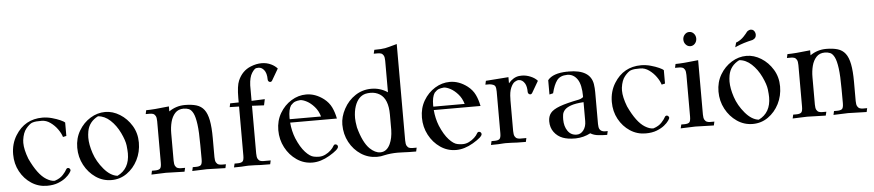

<svg xmlns="http://www.w3.org/2000/svg" viewBox="-42 -958 5601 1231"><g transform="rotate(-5 2758.5 -342.0)"><path d="M219.2 13.2Q164.1 13.2 118.9 -16.6Q73.7 -46.4 46.9 -95.9Q20 -145.5 20 -206.1Q20 -273.9 53.2 -327.1Q113.8 -424.8 227.1 -424.8Q257.3 -424.8 288.3 -416.3Q319.3 -407.7 341.8 -397.5Q364.3 -387.2 370.1 -380.9V-294.4L348.1 -289.6Q340.8 -314 322 -340.3Q303.2 -366.7 276.6 -385.7Q250 -404.8 220.7 -404.8Q199.7 -404.8 186 -403.8Q172.4 -402.8 158.2 -397.9Q141.1 -390.6 119.9 -365.2Q98.6 -339.8 92.3 -292Q91.3 -283.2 91.3 -273.9Q91.3 -231 114.7 -169.9Q163.6 -64.9 217.3 -32.2Q246.1 -14.6 268.6 -14.6Q271 -14.6 272.5 -15.1Q306.2 -25.9 325.2 -46.9Q344.2 -67.9 349.6 -79.6Q354.5 -88.9 362.8 -88.9Q369.1 -88.9 373.5 -83.7Q377.9 -78.6 377.9 -72.8Q377.9 -68.8 368.7 -55.2Q359.4 -41.5 340.1 -25.9Q320.8 -10.3 290.8 1.5Q260.7 13.2 219.2 13.2Z M634.8 12.7Q579.1 12.7 533.4 -18.6Q487.8 -49.8 460.4 -101.1Q433.1 -152.3 433.1 -212.9Q433.1 -273.4 461.7 -321.8Q490.2 -370.1 535.4 -397.9Q580.6 -425.8 631.3 -425.8Q679.7 -425.8 725.3 -397.5Q771 -369.1 800.3 -320.8Q829.6 -272.5 829.6 -211.9Q829.6 -151.4 803.7 -100.3Q777.8 -49.3 733.6 -18.3Q689.5 12.7 634.8 12.7ZM674.8 -11.2Q753.4 -49.3 753.4 -148.9Q753.4 -167 749.8 -199.5Q746.1 -231.9 722.2 -282Q698.2 -332 661.9 -365.7Q625.5 -399.4 583 -402.3Q524.4 -372.6 513.2 -311.5Q509.3 -289.6 509.3 -270.5Q509.3 -226.6 527.8 -170.7Q546.4 -114.7 587.9 -65.7Q629.4 -16.6 674.8 -11.2Z M1368.2 0Q1346.2 0 1249 -3.4Q1180.7 -0.5 1154.8 0L1160.2 -24.4H1179.7Q1202.1 -24.4 1211.7 -32Q1221.2 -39.6 1221.2 -70.3L1220.7 -161.1Q1220.7 -246.1 1214.1 -294.9Q1207.5 -343.8 1195.6 -367.2Q1183.6 -390.6 1168 -397Q1152.3 -403.3 1134.3 -403.3Q1099.6 -403.3 1079.3 -381.3Q1059.1 -359.4 1050.3 -325.4Q1041.5 -291.5 1041.5 -252.9V-76.2Q1041.5 -53.2 1047.6 -42.2Q1053.7 -31.2 1063.5 -27.8Q1073.2 -24.4 1083 -24.4H1110.8L1105 0Q1083.5 0 985.8 -3.4Q918 -0.5 892.1 0L897.5 -24.4H917Q939 -24.4 948.7 -32Q958.5 -39.6 958.5 -70.3V-337.9Q958.5 -361.3 952.1 -372.3Q945.8 -383.3 936.3 -386.5Q926.8 -389.6 917 -389.6H889.2L894.5 -414.1Q941.4 -414.1 1041.5 -425.8V-393.6Q1087.9 -425.8 1144.5 -425.8Q1188 -425.8 1218.5 -416.5Q1249 -407.2 1267.8 -382.8Q1286.6 -358.4 1295.4 -313.7Q1304.2 -269 1304.2 -198.7V-76.2Q1304.2 -53.2 1310.5 -42.2Q1316.9 -31.2 1326.4 -27.8Q1335.9 -24.4 1345.7 -24.4H1373.5Z M1656.2 0.5Q1584 0.5 1558.6 -2Q1539.1 -2.9 1517.6 -2.9Q1509.8 -2.9 1504.4 -2.4Q1477.5 0.5 1423.3 0.5L1429.2 -23.9H1448.2Q1470.7 -23.9 1480.2 -31.7Q1489.7 -39.6 1489.7 -69.3V-385.7Q1460 -387.2 1429.7 -387.2L1434.6 -411.1L1489.7 -412.1V-441.4Q1489.7 -518.1 1504.4 -551.8Q1530.8 -612.8 1587.4 -635.3Q1623.5 -649.9 1657.7 -649.9Q1690.4 -649.9 1718.8 -636.2Q1742.2 -625 1758.3 -606.9L1715.3 -533.2Q1710.9 -525.4 1702.6 -525.4Q1696.3 -525.4 1691.9 -530.3Q1687.5 -535.2 1687.5 -542Q1687.5 -584 1670.4 -604.5Q1655.3 -622.6 1635.7 -622.6Q1633.8 -622.6 1621.8 -621.6Q1609.9 -620.6 1592.5 -594Q1575.2 -567.4 1572.8 -515.1V-415L1658.2 -418.5L1649.9 -379.4L1572.8 -383.3V-76.2Q1572.8 -52.2 1579.1 -41.3Q1585.4 -30.3 1595 -27.1Q1604.5 -23.9 1614.3 -23.9H1661.6Z M1928.2 13.2Q1872.6 13.2 1826.9 -18.1Q1781.2 -49.3 1754.2 -100.6Q1727.1 -151.9 1727.1 -212.4Q1727.1 -273.4 1755.4 -321.5Q1783.7 -369.6 1828.9 -397.5Q1874 -425.3 1924.8 -425.3Q1983.9 -425.3 2037.6 -384.3Q2068.8 -359.9 2084.5 -327.4Q2100.1 -294.9 2107.9 -254.4H1807.1Q1811.5 -200.2 1830.6 -151.9Q1855.5 -92.8 1885.3 -60.5Q1915 -28.3 1939.9 -23.9Q1957 -20.5 1973.1 -20.5Q1994.1 -20.5 2013.9 -30.3Q2033.7 -40 2048.8 -54.2Q2064 -68.4 2070.8 -82Q2074.2 -88.9 2081.1 -90.3Q2089.8 -90.3 2094.5 -85.7Q2099.1 -81.1 2099.1 -74.2Q2099.1 -56.2 2038.1 -20Q1981.4 13.2 1928.2 13.2ZM2007.8 -276.4Q1996.6 -314.5 1973.4 -340.3Q1950.2 -366.2 1926.3 -378.9Q1902.3 -391.6 1884.3 -392.6Q1862.8 -390.6 1850.3 -385.7Q1837.9 -380.9 1822.8 -364.7Q1805.7 -338.9 1805.7 -285.6L1806.2 -276.4Z M2343.8 12.7Q2287.1 12.7 2240.7 -17.6Q2194.3 -47.9 2166.7 -99.1Q2139.2 -150.4 2139.2 -212.4Q2139.2 -262.2 2166.7 -313.2Q2194.3 -364.3 2240.7 -394.8Q2287.1 -425.3 2343.8 -425.3Q2401.4 -425.3 2448.7 -393.6V-596.2Q2448.7 -619.6 2442.4 -630.6Q2436 -641.6 2426.5 -644.8Q2417 -647.9 2407.2 -647.9H2379.4L2385.3 -672.4Q2432.1 -672.4 2455.1 -676.8Q2469.7 -679.2 2531.7 -696.8V-75.7Q2531.7 -52.2 2538.1 -41.3Q2544.4 -30.3 2554 -27.1Q2563.5 -23.9 2573.2 -23.9H2601.1L2595.7 0.5Q2543.5 0.5 2510.7 -1.5Q2491.7 -2.4 2476.6 -2.4Q2431.6 -2.4 2389.6 6.8Q2369.1 12.7 2343.8 12.7ZM2366.7 -14.2Q2408.2 -14.2 2430.2 -61Q2447.3 -97.7 2448.7 -151.4V-250Q2448.7 -350.1 2396.5 -383.3Q2369.6 -399.9 2336.9 -399.9Q2319.3 -399.9 2304.2 -396.5Q2256.8 -384.3 2235.8 -324.2Q2224.1 -290 2224.1 -246.6Q2224.1 -225.6 2231 -186.5Q2257.3 -88.4 2299.3 -46.9Q2333.5 -14.2 2366.7 -14.2Z M2852.5 13.2Q2796.9 13.2 2751.2 -18.1Q2705.6 -49.3 2678.5 -100.6Q2651.4 -151.9 2651.4 -212.4Q2651.4 -273.4 2679.7 -321.5Q2708 -369.6 2753.2 -397.5Q2798.3 -425.3 2849.1 -425.3Q2908.2 -425.3 2961.9 -384.3Q2993.2 -359.9 3008.8 -327.4Q3024.4 -294.9 3032.2 -254.4H2731.4Q2735.8 -200.2 2754.9 -151.9Q2779.8 -92.8 2809.6 -60.5Q2839.4 -28.3 2864.3 -23.9Q2881.3 -20.5 2897.5 -20.5Q2918.5 -20.5 2938.2 -30.3Q2958 -40 2973.1 -54.2Q2988.3 -68.4 2995.1 -82Q2998.5 -88.9 3005.4 -90.3Q3014.2 -90.3 3018.8 -85.7Q3023.4 -81.1 3023.4 -74.2Q3023.4 -56.2 2962.4 -20Q2905.8 13.2 2852.5 13.2ZM2932.1 -276.4Q2920.9 -314.5 2897.7 -340.3Q2874.5 -366.2 2850.6 -378.9Q2826.7 -391.6 2808.6 -392.6Q2787.1 -390.6 2774.7 -385.7Q2762.2 -380.9 2747.1 -364.7Q2730 -338.9 2730 -285.6L2730.5 -276.4Z M3301.8 0.5Q3237.8 0.5 3209.5 -2Q3192.9 -2.9 3171.4 -2.9Q3163.6 -2.9 3158.2 -2.4Q3131.3 0.5 3077.1 0.5L3083 -23.9H3102.1Q3124.5 -23.9 3134 -31.7Q3143.6 -39.6 3143.6 -69.3V-338.4Q3143.6 -361.8 3137.5 -372.8Q3131.3 -383.8 3102.5 -387.7H3075.2L3080.6 -412.1Q3127 -415 3226.6 -422.9V-383.3Q3257.3 -419.4 3294.9 -424.3Q3304.2 -425.3 3313 -425.3Q3340.3 -425.3 3368.4 -413.6Q3396.5 -401.9 3411.6 -384.3Q3411.6 -383.3 3412.6 -382.8L3369.6 -309.1Q3364.7 -300.8 3356.9 -300.8Q3350.6 -300.8 3345.9 -305.9Q3341.3 -311 3341.3 -317.4Q3341.3 -352.1 3330.1 -372.1Q3314.5 -398.4 3290.5 -398.4Q3278.8 -398.4 3264.6 -389.6Q3250.5 -380.9 3238.8 -354Q3227.1 -327.1 3227.1 -283.2Q3227.1 -277.8 3226.6 -273.4V-76.2Q3226.6 -52.2 3232.9 -41.3Q3239.3 -30.3 3248.8 -27.1Q3258.3 -23.9 3268.1 -23.9H3307.1Z M3624 5.9H3616.2Q3571.3 5.9 3540 -5.9Q3505.9 -18.6 3484.1 -47.9Q3462.4 -77.1 3462.4 -117.7Q3462.4 -149.4 3479 -170.7Q3495.6 -191.9 3539.6 -208.3Q3583.5 -224.6 3664.1 -240.2Q3668.9 -240.7 3675.3 -243.7Q3691.4 -250 3692.4 -256.8Q3692.4 -334.5 3667.7 -369.6Q3643.1 -404.8 3603.5 -404.8Q3557.6 -404.3 3536.9 -376.7Q3516.1 -349.1 3502.9 -294.9L3479 -289.1V-381.3Q3512.2 -423.3 3604 -425.3V-424.8L3614.3 -425.3Q3752.9 -425.3 3768.6 -330.6Q3772.5 -304.7 3772.5 -278.3V-73.7Q3772.5 -51.3 3778.8 -40Q3789.1 -22.9 3814 -22.9H3830.6L3825.2 1Q3800.3 1 3769.8 -2Q3739.3 -4.9 3717.8 -18.6Q3674.3 4.4 3624 5.9ZM3631.3 -17.6Q3657.2 -17.6 3674.8 -40.8Q3692.4 -64 3692.4 -99.1V-221.2Q3640.1 -217.8 3611.3 -207.5Q3582.5 -197.3 3569.8 -182.9Q3557.1 -168.5 3554.9 -152.3Q3552.7 -136.2 3552.7 -121.6Q3552.7 -77.1 3573.5 -47.4Q3594.2 -17.6 3631.3 -17.6Z M4072.3 13.2Q4017.1 13.2 3971.9 -16.6Q3926.8 -46.4 3899.9 -95.9Q3873 -145.5 3873 -206.1Q3873 -273.9 3906.2 -327.1Q3966.8 -424.8 4080.1 -424.8Q4110.4 -424.8 4141.4 -416.3Q4172.4 -407.7 4194.8 -397.5Q4217.3 -387.2 4223.1 -380.9V-294.4L4201.2 -289.6Q4193.8 -314 4175 -340.3Q4156.2 -366.7 4129.6 -385.7Q4103 -404.8 4073.7 -404.8Q4052.7 -404.8 4039.1 -403.8Q4025.4 -402.8 4011.2 -397.9Q3994.1 -390.6 3972.9 -365.2Q3951.7 -339.8 3945.3 -292Q3944.3 -283.2 3944.3 -273.9Q3944.3 -231 3967.8 -169.9Q4016.6 -64.9 4070.3 -32.2Q4099.1 -14.6 4121.6 -14.6Q4124 -14.6 4125.5 -15.1Q4159.2 -25.9 4178.2 -46.9Q4197.3 -67.9 4202.6 -79.6Q4207.5 -88.9 4215.8 -88.9Q4222.2 -88.9 4226.6 -83.7Q4231 -78.6 4231 -72.8Q4231 -68.8 4221.7 -55.2Q4212.4 -41.5 4193.1 -25.9Q4173.8 -10.3 4143.8 1.5Q4113.8 13.2 4072.3 13.2Z M4511.7 0.5Q4489.7 0.5 4392.6 -2.9Q4320.3 0.5 4298.3 0.5L4304.2 -23.9H4323.2Q4345.7 -23.9 4355.2 -31.5Q4364.7 -39.1 4364.7 -69.8V-337.4Q4364.7 -360.8 4358.6 -371.8Q4352.5 -382.8 4343 -386Q4333.5 -389.2 4323.2 -389.2H4295.9L4301.3 -413.6Q4348.1 -413.6 4447.8 -425.3V-75.7Q4447.8 -52.7 4454.1 -41.7Q4460.4 -30.8 4470 -27.3Q4479.5 -23.9 4489.3 -23.9H4517.1ZM4406.2 -519Q4389.2 -519 4377 -532.5Q4364.7 -545.9 4364.7 -564.9Q4364.7 -583.5 4377 -596.9Q4389.2 -610.4 4406.2 -610.4Q4423.8 -610.4 4435.8 -596.9Q4447.8 -583.5 4447.8 -564.9Q4447.8 -545.9 4435.8 -532.5Q4423.8 -519 4406.2 -519Z M4691.9 -486.8 4700.2 -516.6Q4706.1 -519 4706.5 -519.3Q4707 -519.5 4708 -519.5Q4733.4 -531.2 4751.7 -551Q4770 -570.8 4774.9 -578.6Q4775.9 -579.1 4775.9 -579.6Q4778.8 -584 4789.1 -588.4Q4794.9 -590.8 4800.3 -590.8Q4820.8 -590.8 4828.1 -568.8Q4830.1 -562.5 4830.1 -556.2Q4830.1 -534.7 4810.5 -525.9L4806.2 -523.9Q4746.1 -510.7 4704.1 -492.2ZM4761.7 12.7Q4706.1 12.7 4660.4 -18.6Q4614.7 -49.8 4587.4 -101.1Q4560.1 -152.3 4560.1 -212.9Q4560.1 -273.4 4588.6 -321.8Q4617.2 -370.1 4662.4 -397.9Q4707.5 -425.8 4758.3 -425.8Q4806.6 -425.8 4852.3 -397.5Q4897.9 -369.1 4927.2 -320.8Q4956.5 -272.5 4956.5 -211.9Q4956.5 -151.4 4930.7 -100.3Q4904.8 -49.3 4860.6 -18.3Q4816.4 12.7 4761.7 12.7ZM4801.8 -11.2Q4880.4 -49.3 4880.4 -148.9Q4880.4 -167 4876.7 -199.5Q4873 -231.9 4849.1 -282Q4825.2 -332 4788.8 -365.7Q4752.4 -399.4 4710 -402.3Q4651.4 -372.6 4640.1 -311.5Q4636.2 -289.6 4636.2 -270.5Q4636.2 -226.6 4654.8 -170.7Q4673.3 -114.7 4714.8 -65.7Q4756.3 -16.6 4801.8 -11.2Z M5495.1 0Q5473.1 0 5376 -3.4Q5307.6 -0.5 5281.7 0L5287.1 -24.4H5306.6Q5329.1 -24.4 5338.6 -32Q5348.1 -39.6 5348.1 -70.3L5347.7 -161.1Q5347.7 -246.1 5341.1 -294.9Q5334.5 -343.8 5322.5 -367.2Q5310.5 -390.6 5294.9 -397Q5279.3 -403.3 5261.2 -403.3Q5226.6 -403.3 5206.3 -381.3Q5186 -359.4 5177.2 -325.4Q5168.5 -291.5 5168.5 -252.9V-76.2Q5168.5 -53.2 5174.6 -42.2Q5180.7 -31.2 5190.4 -27.8Q5200.2 -24.4 5210 -24.4H5237.8L5231.9 0Q5210.4 0 5112.8 -3.4Q5044.9 -0.5 5019 0L5024.4 -24.4H5043.9Q5065.9 -24.4 5075.7 -32Q5085.4 -39.6 5085.4 -70.3V-337.9Q5085.4 -361.3 5079.1 -372.3Q5072.8 -383.3 5063.2 -386.5Q5053.7 -389.6 5043.9 -389.6H5016.1L5021.5 -414.1Q5068.4 -414.1 5168.5 -425.8V-393.6Q5214.8 -425.8 5271.5 -425.8Q5314.9 -425.8 5345.5 -416.5Q5376 -407.2 5394.8 -382.8Q5413.6 -358.4 5422.4 -313.7Q5431.2 -269 5431.2 -198.7V-76.2Q5431.2 -53.2 5437.5 -42.2Q5443.8 -31.2 5453.4 -27.8Q5462.9 -24.4 5472.7 -24.4H5500.5Z"/></g></svg>

Font: Quaaykop
Style: Regular
Weight: 400
Designer: Tup Wanders
Foundry: Free font, DO NOT SELL
Version: Version 1.00;July 31, 2023;FontCreator 11.5.0.2430 64-bit